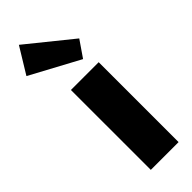

<svg xmlns="http://www.w3.org/2000/svg" viewBox="-301 -770 791 791"><g transform="rotate(-45 95.0 -374.5)"><path d="M39.1 0V-465.5H200.9V0ZM164.5 -520 -50 -635.5 19.1 -748.6 213.6 -591.4Z"/></g></svg>

Font: Spartan ExtBd
Style: Regular
Weight: 800
Designer: Matt Bailey, Mirko Velimirovic
Foundry: Matt Bailey
Version: Version 1.005